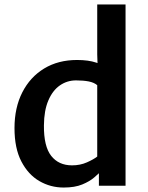

<svg xmlns="http://www.w3.org/2000/svg" viewBox="-20 -833 664 861"><path d="M423.5 0V-72.5L416 -77V-465.5L420 -468.5L416 -589V-813H543V0ZM265.5 8Q206.5 8 156.5 -21Q106.5 -50 75.8 -109Q45 -168 45 -258.5Q45 -350 80 -418.8Q115 -487.5 178 -525.8Q241 -564 325.5 -564Q377 -564 411.5 -552.2Q446 -540.5 455.5 -532L416 -451Q402 -463 377.8 -467.8Q353.5 -472.5 321 -472.5Q281 -472.5 248.5 -450Q216 -427.5 196.8 -382.5Q177.5 -337.5 177 -271Q176 -177 209.5 -134.2Q243 -91.5 303 -91.5Q339.5 -91.5 369.5 -104.8Q399.5 -118 416 -131L435 -67.5Q423 -55 402.5 -37.2Q382 -19.5 348.8 -5.8Q315.5 8 265.5 8Z"/></svg>

Font: Merriweather Sans Medium
Style: Regular
Weight: 500
Designer: Eben Sorkin
Foundry: Eben Sorkin
Version: Version 2.001